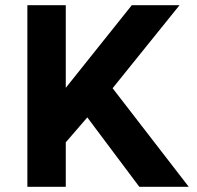

<svg xmlns="http://www.w3.org/2000/svg" viewBox="-20 -720 760 740"><path d="M85.5 0V-700H233.5V-381.5L488 -700H672L414 -380L707.5 0H517L316.5 -267.5L233.5 -171.5V0Z"/></svg>

Font: Geologica Thin Roman SemiBold
Style: Regular
Weight: 600
Version: Version 1.010;gftools[0.9.28]